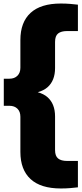

<svg xmlns="http://www.w3.org/2000/svg" viewBox="-20 -838 462 1088"><path d="M324.5 230Q211 230 153.2 176.8Q95.5 123.5 95.5 23V-176.5Q95.5 -205.5 78.8 -222Q62 -238.5 33.5 -238.5H1.5V-392H33.5Q62 -392 78.8 -408.8Q95.5 -425.5 95.5 -454V-611Q95.5 -712 153.2 -765Q211 -818 324.5 -818Q353 -818 377 -816Q401 -814 421.5 -811.5V-662H360Q326.5 -662 309.2 -648.2Q292 -634.5 292 -600.5V-452.5Q292 -381.5 249.5 -343.8Q207 -306 108 -304.5V-326Q207 -325 249.5 -287Q292 -249 292 -178V12.5Q292 46 309.2 60Q326.5 74 360 74H421.5V223.5Q401 226 377 228Q353 230 324.5 230Z"/></svg>

Font: Encode Sans SemiExpanded ExtraBold
Style: Regular
Weight: 800
Width: 6
Designer: Multiple Designers
Foundry: Impallari Type
Version: Version 3.002